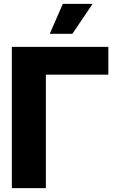

<svg xmlns="http://www.w3.org/2000/svg" viewBox="-20 -969 596 989"><path d="M538.1 -727.5V-584.5H216.3V0H41V-727.5ZM236.3 -794.9 303.7 -949.2H457L353 -794.9Z"/></svg>

Font: Inter Tight ExtraBold
Style: Regular
Weight: 800
Designer: Rasmus Andersson
Foundry: rsms
Version: Version 3.004; ttfautohint (v1.8.4.7-5d5b)